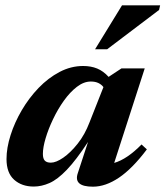

<svg xmlns="http://www.w3.org/2000/svg" viewBox="-20 -690 623 723"><path d="M273 -38 311.5 -155.5Q266.5 -87 231.5 -50.5Q196.5 -14 166.5 -0.8Q136.5 12.5 107 12.5Q62 12.5 33.2 -13.2Q4.5 -39 4.5 -91Q4.5 -133 19.8 -181Q35 -229 62 -275Q89 -321 125.2 -358.8Q161.5 -396.5 204.2 -419Q247 -441.5 293 -441.5Q322.5 -441.5 345.8 -432Q369 -422.5 389 -400.5L437.5 -432.5H525L410 -76.5Q458.5 -90.5 513 -146L533 -127.5Q478.5 -55 428 -21Q377.5 13 330 13Q255.5 13 273 -38ZM141.5 -110.5Q141.5 -92.5 148.8 -85Q156 -77.5 171.5 -77.5Q191 -77.5 218.2 -96.2Q245.5 -115 272.5 -149Q299.5 -183 317 -229L369.5 -362Q362.5 -371.5 350.8 -377.2Q339 -383 322 -383Q295.5 -383 269.5 -363Q243.5 -343 220.5 -310.8Q197.5 -278.5 179.8 -241.2Q162 -204 151.8 -169.5Q141.5 -135 141.5 -110.5ZM338 -504.5 439.5 -670H583L579 -652.5L383.5 -504.5Z"/></svg>

Font: Newsreader Text
Style: Bold Italic
Weight: 700
Italic angle: -17°
Designer: Hugues Gentile
Foundry: Production Type
Version: Version 1.001